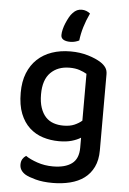

<svg xmlns="http://www.w3.org/2000/svg" viewBox="-60 -745 665 989"><g transform="rotate(5 272.5 -250.0)"><path d="M276 -679Q287 -691 298 -696Q309 -701 323 -701Q335 -701 346.5 -696.5Q358 -692 366 -685Q331 -611 323 -542Q313 -537 301.5 -534Q290 -531 277 -531Q255 -531 242 -538.5Q229 -546 229 -562Q229 -575 233 -591.5Q237 -608 244 -624.5Q251 -641 259 -655.5Q267 -670 276 -679ZM376 -44Q357 -32 329.5 -24Q302 -16 264 -16Q220 -16 180.5 -28.5Q141 -41 111 -68.5Q81 -96 63.5 -140Q46 -184 46 -248Q46 -306 63.5 -349.5Q81 -393 112.5 -422.5Q144 -452 187.5 -467Q231 -482 284 -482Q333 -482 374.5 -469.5Q416 -457 442 -440Q459 -429 468.5 -415Q478 -401 478 -381V13Q478 63 460.5 99Q443 135 412.5 157.5Q382 180 340 190.5Q298 201 250 201Q199 201 162 191Q125 181 108 171Q77 152 77 121Q77 104 84 92.5Q91 81 102 74Q125 90 163 103Q201 116 244 116Q307 116 341.5 90.5Q376 65 376 8ZM279 -98Q313 -98 336 -108Q359 -118 375 -132V-374Q360 -383 338 -390.5Q316 -398 286 -398Q225 -398 188 -361Q151 -324 151 -249Q151 -208 161 -179Q171 -150 188 -132Q205 -114 228.5 -106Q252 -98 279 -98Z"/></g></svg>

Font: Baloo Chettan 2 Medium
Style: Regular
Weight: 500
Designer: Maithili Shingre, Unnati Kotecha and Ek Type
Foundry: Ek Type
Version: Version 1.640;hotconv 1.0.111;makeotfexe 2.5.65597; ttfautoh